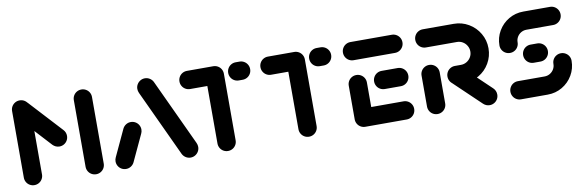

<svg xmlns="http://www.w3.org/2000/svg" viewBox="-42 -837 3530 1157"><g transform="rotate(-10 1723.0 -259.0)"><path d="M96.3 -518.5Q111.5 -518.5 124.3 -511.1Q137 -503.7 144.4 -490.9Q151.9 -478.1 151.9 -463V-55.6Q151.9 -40.4 144.4 -27.6Q137 -14.8 124.3 -7.4Q111.5 0 96.3 0Q81.1 0 68.3 -7.4Q55.6 -14.8 48.1 -27.6Q40.7 -40.4 40.7 -55.6V-463Q40.7 -478.1 48.1 -490.9Q55.6 -503.7 68.3 -511.1Q81.1 -518.5 96.3 -518.5ZM340.7 -258.5Q340.7 -243.3 333.3 -230.6Q325.9 -217.8 313.1 -210.4Q300.4 -203 285.2 -203Q273.3 -203 262.8 -207.8Q252.2 -212.6 244.4 -220.7L60.7 -420.4Q53.7 -427.8 49.6 -437.6Q45.6 -447.4 45.6 -458.1Q45.6 -473.3 53.1 -486.1Q60.7 -498.9 73.5 -506.3Q86.3 -513.7 101.1 -513.7Q113 -513.7 123.5 -508.9Q134.1 -504.1 141.9 -495.9L325.9 -296.3Q340.7 -280.4 340.7 -258.5ZM474.1 -518.5Q489.3 -518.5 502 -511.1Q514.8 -503.7 522.2 -490.9Q529.6 -478.1 529.6 -463V-55.6Q529.6 -40.4 522.2 -27.6Q514.8 -14.8 502 -7.4Q489.3 0 474.1 0Q458.9 0 446.1 -7.4Q433.3 -14.8 425.9 -27.6Q418.5 -40.4 418.5 -55.6V-463Q418.5 -478.1 425.9 -490.9Q433.3 -503.7 446.1 -511.1Q458.9 -518.5 474.1 -518.5Z M657.4 0Q642.2 0 629.4 -7.4Q616.7 -14.8 609.3 -27.6Q601.9 -40.4 601.9 -55.6Q601.9 -68.5 607.8 -80.4L683.3 -242.6Q690.4 -256.7 703.7 -265.2Q717 -273.7 733.3 -273.7Q748.5 -273.7 761.3 -266.3Q774.1 -258.9 781.5 -246.1Q788.9 -233.3 788.9 -218.1Q788.9 -205.2 783 -193.3L707.4 -31.1Q700.4 -17 687 -8.5Q673.7 0 657.4 0ZM1107.8 -55.6Q1107.8 -40.7 1100.4 -28Q1093 -15.2 1080.2 -7.6Q1067.4 0 1052.2 0Q1036.3 0 1022.8 -8.5Q1009.3 -17 1002.2 -31.1L812.6 -438.1Q807 -450.4 807 -463Q807 -477.8 814.4 -490.6Q821.9 -503.3 834.6 -510.9Q847.4 -518.5 862.6 -518.5Q878.5 -518.5 892 -510Q905.6 -501.5 912.6 -487.4L1102.2 -80.4Q1107.8 -68.1 1107.8 -55.6Z M1336.7 -461.5V-55.6Q1336.7 -40.4 1329.3 -27.6Q1321.9 -14.8 1309.1 -7.4Q1296.3 0 1281.1 0Q1265.9 0 1253.1 -7.4Q1240.4 -14.8 1233 -27.6Q1225.6 -40.4 1225.6 -55.6V-461.5ZM1064.8 -463Q1064.8 -478.1 1072.2 -490.9Q1079.6 -503.7 1092.4 -511.1Q1105.2 -518.5 1120.4 -518.5H1281.1Q1296.3 -518.5 1309.1 -511.1Q1321.9 -503.7 1329.3 -490.9Q1336.7 -478.1 1336.7 -463Q1336.7 -447.8 1329.3 -435Q1321.9 -422.2 1309.1 -414.8Q1296.3 -407.4 1281.1 -407.4H1120.4Q1105.2 -407.4 1092.4 -414.8Q1079.6 -422.2 1072.2 -435Q1064.8 -447.8 1064.8 -463ZM1363 -463Q1363 -478.1 1370.4 -490.9Q1377.8 -503.7 1390.6 -511.1Q1403.3 -518.5 1418.5 -518.5H1441.9Q1457 -518.5 1469.8 -511.1Q1482.6 -503.7 1490 -490.9Q1497.4 -478.1 1497.4 -463Q1497.4 -447.8 1490 -435Q1482.6 -422.2 1469.8 -414.8Q1457 -407.4 1441.9 -407.4H1418.5Q1403.3 -407.4 1390.6 -414.8Q1377.8 -422.2 1370.4 -435Q1363 -447.8 1363 -463Z M1832.2 -461.5V-55.6Q1832.2 -40.4 1824.8 -27.6Q1817.4 -14.8 1804.6 -7.4Q1791.9 0 1776.7 0Q1761.5 0 1748.7 -7.4Q1735.9 -14.8 1728.5 -27.6Q1721.1 -40.4 1721.1 -55.6V-461.5ZM1560.4 -463Q1560.4 -478.1 1567.8 -490.9Q1575.2 -503.7 1588 -511.1Q1600.7 -518.5 1615.9 -518.5H1776.7Q1791.9 -518.5 1804.6 -511.1Q1817.4 -503.7 1824.8 -490.9Q1832.2 -478.1 1832.2 -463Q1832.2 -447.8 1824.8 -435Q1817.4 -422.2 1804.6 -414.8Q1791.9 -407.4 1776.7 -407.4H1615.9Q1600.7 -407.4 1588 -414.8Q1575.2 -422.2 1567.8 -435Q1560.4 -447.8 1560.4 -463ZM1858.5 -463Q1858.5 -478.1 1865.9 -490.9Q1873.3 -503.7 1886.1 -511.1Q1898.9 -518.5 1914.1 -518.5H1937.4Q1952.6 -518.5 1965.4 -511.1Q1978.1 -503.7 1985.6 -490.9Q1993 -478.1 1993 -463Q1993 -447.8 1985.6 -435Q1978.1 -422.2 1965.4 -414.8Q1952.6 -407.4 1937.4 -407.4H1914.1Q1898.9 -407.4 1886.1 -414.8Q1873.3 -422.2 1865.9 -435Q1858.5 -447.8 1858.5 -463Z M2065.2 -51.9V-261.1Q2065.2 -276.3 2072.6 -289.1Q2080 -301.9 2092.8 -309.3Q2105.6 -316.7 2120.7 -316.7Q2135.9 -316.7 2148.7 -309.3Q2161.5 -301.9 2168.9 -289.1Q2176.3 -276.3 2176.3 -261.1V-51.9ZM2429.3 -55.6Q2429.3 -40.4 2421.9 -27.6Q2414.4 -14.8 2401.7 -7.4Q2388.9 0 2373.7 0H2120.7Q2105.6 0 2092.8 -7.4Q2080 -14.8 2072.6 -27.6Q2065.2 -40.4 2065.2 -55.6Q2065.2 -70.7 2072.6 -83.5Q2080 -96.3 2092.8 -103.7Q2105.6 -111.1 2120.7 -111.1H2373.7Q2388.9 -111.1 2401.7 -103.7Q2414.4 -96.3 2421.9 -83.5Q2429.3 -70.7 2429.3 -55.6ZM2220 -259.3Q2220 -274.4 2227.4 -287.2Q2234.8 -300 2247.6 -307.4Q2260.4 -314.8 2275.6 -314.8H2373.7Q2388.9 -314.8 2401.7 -307.4Q2414.4 -300 2421.9 -287.2Q2429.3 -274.4 2429.3 -259.3Q2429.3 -244.1 2421.9 -231.3Q2414.4 -218.5 2401.7 -211.1Q2388.9 -203.7 2373.7 -203.7H2275.6Q2260.4 -203.7 2247.6 -211.1Q2234.8 -218.5 2227.4 -231.3Q2220 -244.1 2220 -259.3ZM2065.2 -463Q2065.2 -478.1 2072.6 -490.9Q2080 -503.7 2092.8 -511.1Q2105.6 -518.5 2120.7 -518.5H2373.7Q2388.9 -518.5 2401.7 -511.1Q2414.4 -503.7 2421.9 -490.9Q2429.3 -478.1 2429.3 -463Q2429.3 -447.8 2421.9 -435Q2414.4 -422.2 2401.7 -414.8Q2388.9 -407.4 2373.7 -407.4H2120.7Q2105.6 -407.4 2092.8 -414.8Q2080 -422.2 2072.6 -435Q2065.2 -447.8 2065.2 -463Z M2563.3 0Q2548.1 0 2535.4 -7.4Q2522.6 -14.8 2515.2 -27.6Q2507.8 -40.4 2507.8 -55.6V-244.8Q2507.8 -260 2515.2 -272.8Q2522.6 -285.6 2535.4 -293Q2548.1 -300.4 2563.3 -300.4Q2578.5 -300.4 2591.3 -293Q2604.1 -285.6 2611.5 -272.8Q2618.9 -260 2618.9 -244.8V-55.6Q2618.9 -40.4 2611.5 -27.6Q2604.1 -14.8 2591.3 -7.4Q2578.5 0 2563.3 0ZM2937.4 -53.7Q2937.4 -38.5 2930 -25.7Q2922.6 -13 2909.8 -5.6Q2897 1.9 2881.9 1.9Q2870.7 1.9 2860.9 -2.2Q2851.1 -6.3 2843.3 -13.7L2677.8 -171.5Q2669.6 -179.6 2665 -189.8Q2660.4 -200 2660.4 -211.9Q2660.4 -227 2667.8 -239.8Q2675.2 -252.6 2688 -260Q2700.7 -267.4 2715.9 -267.4Q2726.7 -267.4 2736.7 -263.3Q2746.7 -259.3 2754.1 -252.2L2920.4 -93.7Q2928.5 -85.9 2933 -75.6Q2937.4 -65.2 2937.4 -53.7ZM2660.4 -211.9Q2660.4 -227 2667.8 -239.8Q2675.2 -252.6 2688 -260Q2700.7 -267.4 2715.9 -267.4H2752.6Q2771.9 -267.4 2787.8 -276.9Q2803.7 -286.3 2813.1 -302.2Q2822.6 -318.1 2822.6 -337.4Q2822.6 -356.3 2813.1 -372.4Q2803.7 -388.5 2787.8 -398Q2771.9 -407.4 2752.6 -407.4H2563.3Q2548.1 -407.4 2535.4 -414.8Q2522.6 -422.2 2515.2 -435Q2507.8 -447.8 2507.8 -463Q2507.8 -478.1 2515.2 -490.9Q2522.6 -503.7 2535.4 -511.1Q2548.1 -518.5 2563.3 -518.5H2752.6Q2801.9 -518.5 2843.5 -494.1Q2885.2 -469.6 2909.4 -428.1Q2933.7 -386.7 2933.7 -337.4Q2933.7 -288.1 2909.4 -246.5Q2885.2 -204.8 2843.5 -180.6Q2801.9 -156.3 2752.6 -156.3H2715.9Q2700.7 -156.3 2688 -163.7Q2675.2 -171.1 2667.8 -183.9Q2660.4 -196.7 2660.4 -211.9Z M3358.1 -231.9Q3373.3 -231.9 3386.1 -224.4Q3398.9 -217 3406.3 -204.3Q3413.7 -191.5 3413.7 -176.3Q3413.7 -128.5 3390 -88Q3366.3 -47.4 3325.7 -23.7Q3285.2 0 3237 0H3073.7Q3058.5 0 3045.7 -7.4Q3033 -14.8 3025.6 -27.6Q3018.1 -40.4 3018.1 -55.6Q3018.1 -70.7 3025.6 -83.5Q3033 -96.3 3045.7 -103.7Q3058.5 -111.1 3073.7 -111.1H3237Q3254.8 -111.1 3269.8 -119.8Q3284.8 -128.5 3293.7 -143.5Q3302.6 -158.5 3302.6 -176.3Q3302.6 -191.5 3310 -204.3Q3317.4 -217 3330.2 -224.4Q3343 -231.9 3358.1 -231.9ZM3283.3 -259.3Q3283.3 -244.1 3275.9 -231.3Q3268.5 -218.5 3255.7 -211.1Q3243 -203.7 3227.8 -203.7H3187.4Q3172.2 -203.7 3159.4 -211.1Q3146.7 -218.5 3139.3 -231.3Q3131.9 -244.1 3131.9 -259.3Q3131.9 -274.4 3139.3 -287.2Q3146.7 -300 3159.4 -307.4Q3172.2 -314.8 3187.4 -314.8H3227.8Q3243 -314.8 3255.7 -307.4Q3268.5 -300 3275.9 -287.2Q3283.3 -274.4 3283.3 -259.3ZM3057 -286.7Q3041.9 -286.7 3029.1 -294.1Q3016.3 -301.5 3008.9 -314.3Q3001.5 -327 3001.5 -342.2Q3001.5 -390 3025.2 -430.6Q3048.9 -471.1 3089.4 -494.8Q3130 -518.5 3178.1 -518.5H3341.5Q3356.7 -518.5 3369.4 -511.1Q3382.2 -503.7 3389.6 -490.9Q3397 -478.1 3397 -463Q3397 -447.8 3389.6 -435Q3382.2 -422.2 3369.4 -414.8Q3356.7 -407.4 3341.5 -407.4H3178.1Q3160.4 -407.4 3145.4 -398.7Q3130.4 -390 3121.5 -375Q3112.6 -360 3112.6 -342.2Q3112.6 -327 3105.2 -314.3Q3097.8 -301.5 3085 -294.1Q3072.2 -286.7 3057 -286.7Z"/></g></svg>

Font: 26F Galaxy Hebrew Black
Style: Regular
Weight: 900
Designer: C₂₉H₂₅N₃O₅
Version: Version 1.000